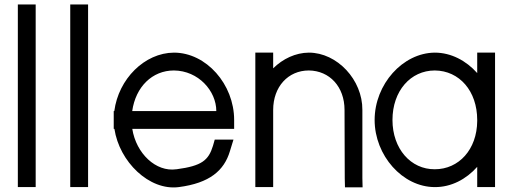

<svg xmlns="http://www.w3.org/2000/svg" viewBox="-20 -819 2275 861"><path d="M60 -759V-799H140V-759V-20V20H60V-20Z M295 -759V-799H375V-759V-20V20H295V-20Z M572.9 -321H950C950 -411 870 -502 760 -503C662.6 -503 588.3 -429.5 572.9 -321ZM493.1 -241H490V-281V-321H492.6C511.3 -464.5 628.1 -582.1 760 -583C905 -583 1030 -441 1030 -281V-241H990H573.2C590.7 -130.8 678.9 -46.6 771 -60H772C885 -75 915 -100 935 -165L943 -193H1027L1011 -141C985 -54 920 2 782 20C649 37.4 515.1 -94.1 493.1 -241Z M1205 -512.6C1248.4 -555.4 1305.4 -582.5 1365 -583C1492 -583 1606 -461 1605 -326V-20L1606 21H1527L1526 -19L1525 -326C1525 -430 1458 -502 1365 -503C1272 -503 1205 -430 1205 -326V-286V-20V20H1125V-20V-286V-326V-543V-583H1205V-543Z M1660 -281C1660 -441 1786 -582 1930 -583C2002.6 -583 2070.5 -547.1 2120 -491.3V-543V-583H2200V-543V-284.8V-281V-20V20H2120V-20V-70.8C2070.7 -15.1 2003.1 20.5 1930 20C1785 20 1660 -122 1660 -281ZM1740 -281C1740 -152 1822 -59 1930 -60C2037.7 -60 2119 -148.8 2120 -276.3V-281C2120 -411 2040 -502 1930 -503C1821 -503 1740 -411 1740 -281Z"/></svg>

Font: Nordica Plus
Style: NordicaClassicLight
Weight: 300
Version: Version 1.01